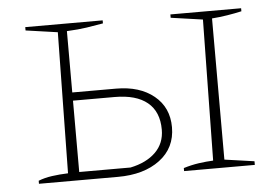

<svg xmlns="http://www.w3.org/2000/svg" viewBox="-43 -573 919 630"><g transform="rotate(-5 417.0 -258.0)"><path d="M61 0V-10Q81 -18 106 -21.5Q131 -25 159 -26L166 -490L61 -505V-516H316V-506Q288 -501 261.5 -497Q235 -493 196 -491V-289H340Q418 -289 465 -250.5Q512 -212 512 -147Q512 -79 459.5 -39.5Q407 0 321 0ZM539 0V-10Q565 -18 589.5 -21.5Q614 -25 637 -26L644 -490L539 -505V-516H772V-506Q750 -501 725 -497Q700 -493 674 -491V-26L772 -12V0ZM196 -27H365Q418 -38 448 -67.5Q478 -97 478 -142Q478 -201 441 -231.5Q404 -262 333 -262H196Z"/></g></svg>

Font: Piazzolla SC Thin
Style: Regular
Weight: 100
Designer: Juan Pablo del Peral
Foundry: Huerta Tipografica
Version: Version 1.330